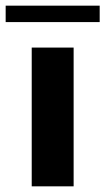

<svg xmlns="http://www.w3.org/2000/svg" viewBox="-22 -658 372 678"><path d="M90 -490H238V0H90ZM-2 -638H330V-580H-2Z"/></svg>

Font: Fahkwang
Style: Bold
Weight: 700
Designer: Suppakit Chalermlarp | Katatrad Co.,Ltd.
Foundry: Cadson Demak Co.,Ltd.
Version: Version 1.000; ttfautohint (v1.6)